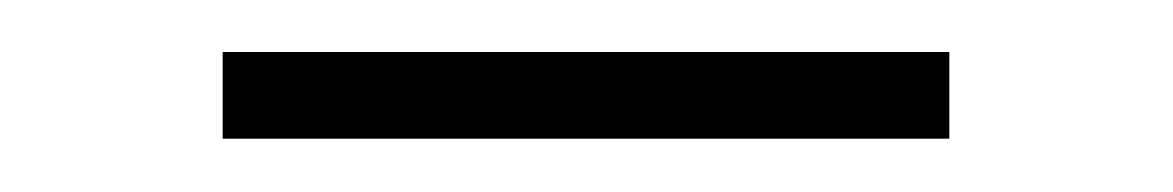

<svg xmlns="http://www.w3.org/2000/svg" viewBox="-20 -678 440 72"><path d="M63.5 -658.5H336V-626H63.5Z"/></svg>

Font: Lato Light
Style: Regular
Weight: 300
Designer: Lukasz Dziedzic
Foundry: tyPoland Lukasz Dziedzic
Version: Version 2.007; 2014-02-27